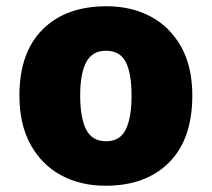

<svg xmlns="http://www.w3.org/2000/svg" viewBox="-20 -583 677 613"><path d="M594 -278Q594 -139 520 -64.5Q446 10 317 10Q237 10 175 -23.5Q113 -57 77.5 -121.5Q42 -186 42 -278Q42 -415 116 -489Q190 -563 320 -563Q400 -563 461.5 -530Q523 -497 558.5 -433.5Q594 -370 594 -278ZM236 -278Q236 -207 255 -169.5Q274 -132 319 -132Q363 -132 381.5 -169.5Q400 -207 400 -278Q400 -349 381.5 -385Q363 -421 318 -421Q275 -421 255.5 -385Q236 -349 236 -278Z"/></svg>

Font: Noto Sans Bengali UI Black
Style: Regular
Weight: 900
Designer: Jelle Bosma - Monotype Design Team
Foundry: Monotype Imaging Inc.
Version: Version 2.003; ttfautohint (v1.8.4.7-5d5b)